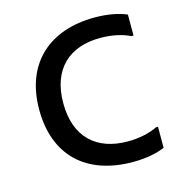

<svg xmlns="http://www.w3.org/2000/svg" viewBox="-89 -636 682 724"><g transform="rotate(-15 252.0 -274.0)"><path d="M52 -274C52 -96 160 8 344 8C392 8 436 0 468 -14V-96H460C432 -82 392 -72 344 -72C224 -72 146 -140 146 -274C146 -408 224 -476 344 -476C392 -476 432 -466 460 -452H468V-534C436 -548 392 -556 344 -556C164 -556 52 -452 52 -274Z"/></g></svg>

Font: Kufam Arabic Latin Roman Normal
Style: Regular
Weight: 400
Designer: Wael Morcos & Artur Schmal
Version: Version 1.200;PS 001.200;hotconv 1.0.88;makeotf.lib2.5.64775